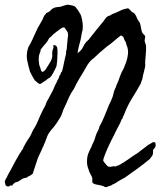

<svg xmlns="http://www.w3.org/2000/svg" viewBox="-30 -761 684 819"><path d="M300.8 -534.2Q317.9 -546.4 323.2 -558.6Q328.6 -570.3 336.9 -581.1Q348.6 -590.3 357.4 -603.5Q370.1 -620.1 383.3 -636.2Q396.5 -652.3 410.2 -668.9Q412.1 -671.4 414.1 -674.1Q416 -676.8 418 -679.7Q421.9 -686 426.8 -689.5Q432.6 -693.8 437 -694.3Q442.4 -695.3 447.3 -700.2Q467.3 -707.5 481.4 -714.8Q496.1 -722.7 516.6 -725.6Q521.5 -722.7 525.9 -717.3Q530.8 -711.4 534.2 -709Q543 -706.1 547.4 -698.2Q551.8 -690.4 555.7 -680.7Q559.1 -673.3 562 -670.4Q563.5 -668.9 566.4 -664.1Q570.3 -651.9 571.8 -641.1Q573.2 -627.9 578.1 -619.1Q581.1 -617.2 582.5 -614.7Q584 -612.8 586.9 -610.4Q590.8 -604.5 588.4 -597.2Q585.9 -588.9 587.9 -582Q589.8 -578.6 590.8 -573.7Q591.3 -571.8 591.8 -569.8Q592.3 -567.9 592.8 -566.4Q593.8 -549.8 592.3 -536.1Q591.8 -528.3 591.1 -520.5Q590.3 -512.7 589.8 -504.9Q589.4 -501 589.1 -497.3Q588.9 -493.7 589.4 -490.2Q589.8 -486.8 589.6 -483.2Q589.4 -479.5 588.9 -475.6L584.5 -457Q583.5 -452.6 582.3 -448.2Q581.1 -443.8 580.1 -439.5Q579.1 -433.6 578.1 -429Q577.1 -424.3 576.2 -420.9L572.8 -412.6Q570.8 -407.7 570.3 -404.3Q552.2 -371.6 532.2 -339.8Q513.2 -309.6 499 -271.5Q494.1 -262.7 493.2 -258.3Q492.7 -254.4 488.3 -251Q485.4 -240.2 477.5 -226.6Q473.6 -219.7 470 -212.4Q466.3 -205.1 462.4 -197.3Q459 -189.5 455.1 -181.9Q451.2 -174.3 447.3 -167Q442.4 -157.2 438 -147.9Q433.6 -138.7 428.7 -127.9Q424.8 -119.1 421.4 -110.8Q418 -102.5 414.1 -91.8Q413.1 -88.9 411.6 -84Q410.2 -79.1 410.2 -77.1Q410.2 -74.7 413.1 -70.8L418 -64.5Q421.9 -59.6 425.3 -55.7Q428.7 -51.8 433.6 -49.8Q442.9 -48.8 448.7 -50.8Q456.1 -53.2 462.9 -50.8Q466.8 -52.7 470.2 -54.2Q473.6 -55.7 477.5 -56.6Q488.3 -62.5 498.5 -68.8Q508.8 -75.2 518.1 -82Q537.1 -96.2 557.6 -108.4Q563 -112.8 568.6 -117.2Q574.2 -121.6 579.6 -125.5Q585 -129.4 590.6 -133.8Q596.2 -138.2 601.6 -142.6Q609.4 -146 617.7 -151.9Q627 -158.2 632.8 -151.4Q632.8 -146.5 633.8 -142.6Q634.8 -138.7 632.8 -135.7Q632.3 -131.3 629.4 -129.4Q627.4 -127.9 625 -125Q622.1 -119.6 622.6 -113.8Q623.5 -107.4 621.1 -100.6Q619.1 -95.2 615.2 -91.3Q611.3 -87.4 609.4 -83Q584 -62 556.6 -42Q543 -32.2 529.3 -22.5Q515.6 -12.7 502 -2.9L494.6 1Q492.7 2 491 2.9Q489.3 3.9 487.3 4.9Q477.1 10.3 467.3 17.1Q457.5 23.9 447.3 27.3Q445.3 30.3 442.4 30.8Q440.9 31.2 439 31.7Q437 32.2 434.6 33.2Q431.2 33.7 427.2 36.1Q424.3 38.1 421.9 37.1Q417.5 37.1 415 35.2Q412.1 33.2 408.2 32.2Q396 28.3 385.3 26.9Q373.5 25.4 365.2 19.5Q362.3 11.7 363.8 5.9Q365.2 0.5 361.3 -7.8Q359.4 -11.7 357.4 -15.6Q355.5 -19.5 353.5 -22.9Q349.6 -30.8 347.7 -38.1Q341.8 -52.7 341.3 -64Q340.8 -75.2 341.8 -85Q342.8 -95.7 346.2 -105Q349.6 -114.3 353.5 -122.1Q357.9 -129.4 361.3 -138.2Q364.7 -147.9 369.1 -155.3Q374.5 -168 376.5 -175.8Q377.4 -179.7 378.9 -183.6Q380.4 -187.5 381.8 -191.4Q385.7 -199.2 389.2 -206.1Q392.6 -212.9 394.5 -221.7Q406.2 -242.2 415 -264.2L432.6 -307.6Q434.1 -311.5 435.8 -315.4Q437.5 -319.3 439.5 -322.8Q441.4 -326.7 443.1 -330.3Q444.8 -334 446.3 -337.9Q451.7 -349.1 453.6 -360.4Q455.6 -371.6 460.9 -382.8Q463.4 -385.7 463.9 -389.2Q464.4 -392.1 466.8 -397.5Q475.1 -414.6 481.4 -434.1Q487.8 -453.1 498 -469.7L508.3 -496.6Q513.2 -509.8 515.6 -528.3Q517.6 -543 513.7 -558.6Q508.3 -571.8 507.3 -578.1Q506.3 -584.5 502 -587.9Q499 -596.2 498.5 -597.2Q497.1 -599.6 496.1 -603.5Q494.6 -604.5 493.2 -605.5Q491.7 -606.4 490.7 -606.9Q487.8 -608.9 486.3 -610.4Q469.7 -598.1 455.6 -585.4Q442.9 -574.2 424.8 -561.5Q407.2 -546.9 396 -537.1Q384.8 -527.3 374 -516.6Q367.2 -509.8 365.2 -509.8Q348.6 -496.1 335.9 -471.7Q329.1 -460 322.5 -448.7Q315.9 -437.5 309.1 -426.8Q302.7 -416 296.6 -404.8Q290.5 -393.6 285.2 -381.8Q271.5 -362.8 261.2 -338.9Q256.3 -327.1 251 -315.7Q245.6 -304.2 240.2 -293Q236.8 -282.2 232.9 -272.5Q229 -262.2 223.6 -254.9Q219.7 -248 214.8 -240.7Q210 -233.4 205.1 -226.6Q198.7 -217.8 190.9 -209.5Q184.6 -202.6 177.7 -191.4Q175.8 -188.5 174.1 -185.5Q172.4 -182.6 171.4 -179.2Q170.4 -175.8 169.2 -173.1Q168 -170.4 167 -168Q163.1 -154.8 157.2 -143.6Q155.3 -135.7 152.3 -132.8Q149.9 -126.5 147.2 -120.4Q144.5 -114.3 141.6 -108.4Q138.7 -102.5 136 -96.7Q133.3 -90.8 130.9 -85Q130.9 -85 127.7 -75Q124.5 -64.9 120.1 -52Q115.7 -39.1 112.5 -29.3Q109.4 -19.5 109.4 -19.5Q104 -16.6 100.1 -13.2Q95.7 -9.3 90.8 -8.8Q85.9 -2.9 79.6 -2.4Q72.3 -1.5 66.4 1Q61.5 3.9 59.1 5.9Q54.2 9.8 50.8 11.7Q44.9 15.1 40 15.6Q34.7 16.1 29.3 21.5Q26.4 23.9 24.9 26.4Q23.4 29.3 21.5 31.2Q13.7 28.8 9.8 32.7Q6.3 36.1 -1 33.2Q-5.9 31.2 -7.3 25.4Q-8.8 19.5 -9.8 12.7Q-5.9 2.9 -4.4 0.5Q-2.4 -2.4 -1 -3.9Q0.5 -5.9 1.5 -9.8Q2.4 -13.2 3.9 -14.6Q5.9 -19.5 8.8 -24.4L14.6 -34.2Q15.1 -35.2 20.8 -45.7Q26.4 -56.2 32 -66.9Q37.6 -77.6 38.1 -78.1Q39.6 -80.6 41 -83Q42.5 -85.4 43.5 -87.4Q44.4 -89.8 45.9 -92Q47.4 -94.2 48.8 -96.7Q51.3 -102.5 54.2 -106Q57.6 -109.9 60.5 -115.2Q64 -123 65.4 -123Q66.9 -123 67.4 -125Q68.8 -127 69.8 -131.3Q70.8 -135.3 72.3 -136.7Q74.7 -141.6 77.4 -146.2Q80.1 -150.9 83 -155.8L93.8 -172.9Q97.7 -177.7 100.1 -182.6Q102.5 -187.5 105.5 -194.3Q107.9 -199.7 110.6 -205.1Q113.3 -210.4 116.7 -215.3Q120.1 -220.7 122.8 -225.8Q125.5 -231 127.9 -236.3Q130.4 -241.7 132.8 -247.3Q135.3 -252.9 137.7 -258.8Q140.1 -264.6 142.8 -270.5Q145.5 -276.4 148.4 -282.2Q153.8 -294.4 159.2 -303.2Q165.5 -314 168.9 -326.2Q172.9 -333 176.3 -339.4Q179.7 -345.7 182.6 -351.1L194.3 -373Q196.3 -377 198 -380.9Q199.7 -384.8 201.2 -388.2Q202.6 -392.1 204.3 -395.8Q206.1 -399.4 208 -403.3Q209.5 -405.8 210.9 -408.4Q212.4 -411.1 213.4 -414.6Q214.4 -418 216.1 -420.7Q217.8 -423.3 219.7 -425.8Q221.2 -429.2 223.1 -436Q224.6 -441.4 228.5 -444.3Q228.5 -449.2 230.5 -451.7Q232.4 -454.1 234.4 -456.1Q239.3 -473.6 243.2 -493.7Q246.6 -511.7 252 -532.2Q251 -538.1 252.4 -542.5Q254.4 -548.8 254.9 -554.7Q255.4 -561 255.9 -566.7Q256.3 -572.3 256.8 -577.1Q257.3 -582 257.8 -587.4Q258.3 -592.8 258.8 -598.6Q259.8 -603.5 260.3 -608.4Q260.7 -613.3 259.8 -617.2Q259.3 -624.5 253.4 -631.8Q251 -635.3 248.5 -638.4Q246.1 -641.6 244.1 -644.5Q234.4 -643.6 227.5 -637.7Q221.7 -632.8 212.9 -627Q202.1 -619.1 199.2 -616.2Q195.3 -613.3 193.8 -611.3Q192.4 -609.4 189.5 -606.4Q179.7 -599.6 176.8 -593.3Q175.3 -589.8 173.6 -587.2Q171.9 -584.5 169.9 -582Q168.9 -581.1 166 -577.1Q163.1 -573.2 162.1 -572.3Q157.2 -567.4 152.8 -561.5Q150.9 -558.6 148.4 -555.7Q146 -552.7 143.6 -549.8Q143.6 -543 139.6 -534.2Q135.7 -525.4 135.7 -516.6Q134.8 -511.7 135.3 -503.9Q135.7 -496.1 136.7 -490.2Q136.7 -486.3 138.2 -481.9Q139.6 -477.5 141.6 -472.7Q143.6 -464.8 145 -460.4Q146.5 -456.1 151.4 -454.1Q156.2 -456.1 159.2 -459Q162.1 -461.9 165 -464.8Q165.5 -465.8 166.3 -467Q167 -468.3 167.5 -469.7Q168.9 -472.7 170.9 -474.6Q172.9 -476.6 174.3 -480Q175.8 -483.4 177.7 -485.4Q182.6 -493.2 187 -501Q191.4 -508.8 193.4 -522.5Q190.4 -541 198.2 -557.6Q197.3 -560.5 197.8 -563Q198.2 -565.4 198.2 -569.3Q210 -568.4 213.9 -558.6Q215.8 -547.9 215.3 -532.7Q214.8 -517.6 213.9 -502.9Q212.9 -492.2 211.9 -484.4Q210.9 -476.6 207 -469.7Q202.1 -460 196.3 -448.7Q190.4 -437.5 182.6 -429.7Q176.8 -427.2 171.9 -423.3Q166 -418 162.1 -416Q156.2 -412.1 152.6 -409.7Q148.9 -407.2 147.9 -406.2Q146.5 -404.8 140.6 -402.3Q131.3 -405.8 127.4 -410.6Q124 -415 119.1 -417Q114.3 -424.8 108.4 -435.1Q102.5 -445.3 98.6 -454.1Q96.7 -457.5 95.7 -463.4Q95.2 -468.8 92.8 -473.6Q89.8 -486.3 86.4 -501.5Q83 -516.6 85 -533.2Q85 -540 86.9 -545.9Q87.9 -549.3 88.9 -552.7Q89.8 -556.2 90.8 -559.6Q100.1 -574.2 108.4 -592.8Q112.3 -601.6 116.2 -610.1Q120.1 -618.7 124 -627Q132.3 -646 141.6 -660.2Q151.9 -676.3 158.2 -693.4Q163.6 -700.2 165 -700.7Q167 -701.2 166 -705.1Q179.2 -708.5 188 -718.8Q195.8 -728 211.9 -730.5Q218.8 -731.4 221.2 -731.4Q226.1 -731.4 231.4 -733.4Q244.6 -738.3 258.8 -741.2Q279.8 -738.3 290 -733.4Q300.8 -720.7 303.2 -716.8Q305.7 -712.9 309.6 -706.1Q314 -699.2 316.4 -692.4Q320.3 -678.7 322.3 -663.6Q324.2 -648.4 322.3 -632.8Q320.3 -627 319.3 -621.6Q318.4 -616.2 317.4 -610.4Q314.5 -590.8 308.6 -571.8Q303.2 -553.7 300.8 -534.2Z"/></svg>

Font: Taprom
Style: Regular
Weight: 400
Designer: Danh Hong
Version: Version 8.002; ttfautohint (v1.8.3)